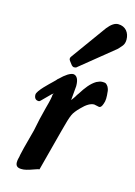

<svg xmlns="http://www.w3.org/2000/svg" viewBox="-116 -788 621 882"><g transform="rotate(15 194.5 -347.0)"><path d="M71 -290H74C77 -291 79 -293 82 -296L122 -336C126 -338 127 -340 130 -342L126 -334C127 -329 123 -307 112 -268C102 -230 93 -192 86 -154C65 -77 55 -36 54 -29C53 -16 48 -9 48 7C48 24 57 32 76 32C89 33 108 28 135 18L150 13L157 12L209 -186C219 -225 227 -252 234 -267C239 -278 249 -291 265 -307C287 -330 306 -341 323 -341L347 -336H348C354 -336 360 -343 364 -356C370 -370 370 -389 367 -414V-415C367 -422 361 -438 356 -442C349 -450 347 -451 331 -451C324 -451 315 -448 305 -443C280 -428 261 -403 241 -371C237 -365 233 -361 230 -354C226 -347 219 -339 215 -333L221 -401C221 -432 212 -449 195 -451C180 -451 159 -438 133 -412H132C128 -407 122 -400 112 -391C102 -381 50 -334 50 -315C50 -300 57 -290 71 -290ZM334 -726C318 -726 302 -715 285 -694L165 -528C158 -520 158 -512 164 -505L177 -488C181 -484 185 -482 188 -482C192 -482 196 -483 199 -484L200 -485L354 -610C360 -614 369 -623 380 -637C386 -645 389 -655 389 -667C389 -699 370 -726 334 -726Z"/></g></svg>

Font: fbb
Style: Bold Italic
Weight: 700
Italic angle: -12°
Designer: David J. Perry, Michael Sharpe
Version: Version 0.991